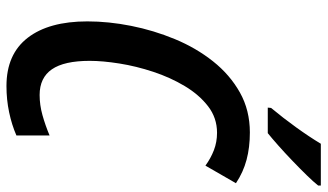

<svg xmlns="http://www.w3.org/2000/svg" viewBox="-224 -754 988 579"><g transform="rotate(90 269.5 -464.0)"><path d="M239 10Q143 10 93.5 -54Q44 -118 44 -234Q44 -298 57.5 -366Q71 -434 97.5 -498Q124 -562 164.5 -613Q205 -664 258.5 -694Q312 -724 379 -724Q424 -724 461.5 -714Q499 -704 532 -682L479 -590Q457 -606 432.5 -615.5Q408 -625 380 -625Q335 -625 300 -598Q265 -571 239 -527.5Q213 -484 196 -432.5Q179 -381 171 -330.5Q163 -280 163 -241Q163 -164 188.5 -127Q214 -90 266 -90Q296 -90 326.5 -98.5Q357 -107 388 -120V-20Q356 -6 318 2Q280 10 239 10ZM305 -788Q335 -824 363.5 -863.5Q392 -903 413 -938H539V-930Q528 -916 508 -895.5Q488 -875 464 -852Q440 -829 418 -809.5Q396 -790 381 -778H304Z"/></g></svg>

Font: Noto Sans Condensed SemiBold
Style: Italic
Weight: 600
Width: 3
Italic angle: -12°
Designer: Monotype Design Team
Foundry: Monotype Imaging Inc.
Version: Version 2.013; ttfautohint (v1.8.4.7-5d5b)